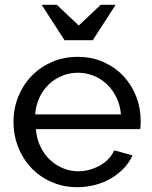

<svg xmlns="http://www.w3.org/2000/svg" viewBox="-20 -767 631 797"><path d="M302 10Q243 10 194 -11.5Q145 -33 110 -70Q75 -107 55.5 -156.5Q36 -206 36 -261Q36 -316 55.5 -365Q75 -414 110.5 -451Q146 -488 195 -509.5Q244 -531 303 -531Q362 -531 410.5 -509Q459 -487 493 -450.5Q527 -414 545.5 -366Q564 -318 564 -265Q564 -254 563.5 -245Q563 -236 562 -231H129Q132 -192 147 -160Q162 -128 186 -105Q210 -82 240.5 -69Q271 -56 305 -56Q329 -56 352 -62.5Q375 -69 395 -80Q415 -91 430.5 -107.5Q446 -124 454 -143L530 -122Q517 -93 494.5 -69Q472 -45 442.5 -27.5Q413 -10 377 0Q341 10 302 10ZM482 -292Q479 -330 463.5 -362Q448 -394 424 -417Q400 -440 369 -452.5Q338 -465 303 -465Q268 -465 237 -452Q206 -439 182 -416Q158 -393 143.5 -361.5Q129 -330 126 -292ZM216 -747 307 -661 398 -747H460L365 -600H248L153 -747Z"/></svg>

Font: Rising Sun
Style: Regular
Weight: 400
Designer: Matt McInerney, Pablo Impallari, Rodrigo Fuenzalida (Raleway font), Stephen Hutchings (Greek), Cristiano Sobral (main ch
Foundry: The Rising Sun Project Authors
Version: Version 4.327; ttfautohint (v1.8.4.7-5d5b-dirty)